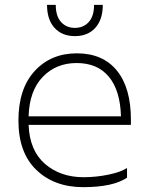

<svg xmlns="http://www.w3.org/2000/svg" viewBox="-20 -762 620 792"><path d="M504 -29Q446 10 323 10Q204 10 130 -61Q56 -132 56 -265Q56 -396 123 -469Q190 -542 297 -542Q404 -542 462 -471Q520 -400 520 -268V-247H98Q102 -141 165.5 -86Q229 -31 325 -31Q376 -31 427 -41.5Q478 -52 504 -69ZM296 -502Q211 -502 156 -444.5Q101 -387 98 -282H479Q476 -389 429 -445.5Q382 -502 296 -502ZM174 -742H210Q210 -695 232 -671Q254 -647 289 -647Q324 -647 346 -671Q368 -695 368 -742H404Q404 -681 373 -647Q342 -613 289 -613Q236 -613 205 -647Q174 -681 174 -742Z"/></svg>

Font: Roundo Light
Style: Regular
Weight: 300
Designer: Namrata Goyal (Gurmukhi), Shiva Nallaperumal (Latin)
Foundry: Indian Type Foundry
Version: Version 1.000;PS 1.0;hotconv 1.0.88;makeotf.lib2.5.647800